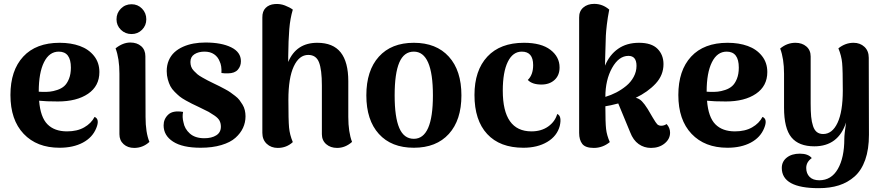

<svg xmlns="http://www.w3.org/2000/svg" viewBox="-20 -753 4584 997"><path d="M289.1 14.2Q171.4 14.2 102.8 -58.1Q34.2 -130.4 34.2 -259.8Q34.2 -387.2 100.6 -459Q167 -530.8 290 -530.8Q348.6 -530.8 394.5 -514.2Q440.4 -497.6 468.3 -462.6Q496.1 -427.7 496.1 -378.9Q496.1 -306.2 437.3 -266.1Q378.4 -226.1 280.8 -226.1Q218.3 -226.1 183.1 -230Q189.9 -144.5 226.3 -107.7Q262.7 -70.8 328.1 -70.8Q380.9 -70.8 417.2 -91.6Q453.6 -112.3 471.2 -146Q499 -134.3 480 -87.9Q460.4 -39.1 410.4 -12.5Q360.4 14.2 289.1 14.2ZM181.2 -276.9Q187 -275.9 200.2 -275.9Q221.7 -275.4 238.8 -277.1Q255.9 -278.8 277.3 -285.9Q298.8 -293 313.5 -305.9Q328.1 -318.8 338.1 -343.5Q348.1 -368.2 348.1 -401.9Q348.1 -484.9 285.2 -484.9Q235.8 -484.9 208.5 -429.9Q181.2 -375 181.2 -277.8Z M663.1 -576.2Q630.4 -576.2 607.7 -598.4Q585 -620.6 585 -652.8Q585 -685.5 607.7 -708.3Q630.4 -731 663.1 -731Q695.3 -731 717.5 -708.3Q739.7 -685.5 739.7 -652.8Q739.7 -620.6 717.5 -598.4Q695.3 -576.2 663.1 -576.2ZM580.1 -502Q618.2 -532.2 656.7 -532.2Q691.4 -532.2 713.1 -513.2Q734.9 -494.1 734.9 -460.9L735.8 -146Q735.8 -64.9 755.9 -16.1Q721.7 15.1 676.8 15.1Q643.6 15.1 621.8 -4.4Q600.1 -23.9 600.1 -56.2V-371.1Q600.1 -449.2 580.1 -502Z M1022 14.2Q927.7 14.2 878.7 -17.6Q829.6 -49.3 829.6 -102.1Q829.6 -135.3 853.8 -158Q877.9 -180.7 930.7 -171.9Q925.3 -145.5 932.6 -118.2Q938.5 -84 965.8 -59.6Q993.2 -35.2 1041 -35.2Q1079.1 -35.2 1103 -50.3Q1127 -65.4 1127 -95.2Q1127 -112.3 1120.1 -126Q1113.3 -139.6 1093.5 -153.1Q1073.7 -166.5 1063.5 -172.1Q1053.2 -177.7 1021.5 -192.9Q1014.2 -196.3 1010.7 -198.2Q987.8 -209 976.8 -214.4Q965.8 -219.7 944.8 -231.4Q923.8 -243.2 912.8 -252.2Q901.9 -261.2 887 -276.1Q872.1 -291 864.5 -305.9Q856.9 -320.8 851.3 -341.1Q845.7 -361.3 845.7 -383.8Q845.7 -414.6 856.4 -439.5Q867.2 -464.4 885.7 -481.4Q904.3 -498.5 929.9 -510Q955.6 -521.5 984.9 -526.9Q1014.2 -532.2 1046.9 -532.2Q1129.9 -532.2 1180.4 -507.3Q1231 -482.4 1231 -435.1Q1231 -409.2 1214.8 -390.9Q1198.7 -372.6 1164.6 -372.1Q1147.9 -371.1 1129.9 -374Q1131.8 -412.1 1120.6 -434.1Q1111.8 -457.5 1091.8 -471.2Q1071.8 -484.9 1042 -484.9Q1010.7 -484.9 989.7 -471.4Q968.8 -458 968.8 -431.2Q968.8 -418.5 972.7 -407Q976.6 -395.5 986.8 -385Q997.1 -374.5 1005.1 -367.4Q1013.2 -360.4 1031.2 -350.3Q1049.3 -340.3 1058.3 -335.4Q1067.4 -330.6 1089.8 -319.8Q1109.4 -310.5 1119.4 -305.4Q1129.4 -300.3 1147.7 -290.5Q1166 -280.8 1176.3 -273.4Q1186.5 -266.1 1200.9 -255.1Q1215.3 -244.1 1223.4 -233.4Q1231.4 -222.7 1239.5 -209.5Q1247.6 -196.3 1251.2 -180.9Q1254.9 -165.5 1254.9 -148.9Q1254.9 -117.2 1241.9 -89.1Q1229 -61 1202.6 -37.4Q1176.3 -13.7 1129.6 0.2Q1083 14.2 1022 14.2Z M1422.4 15.1Q1387.7 15.1 1365 -6.3Q1342.3 -27.8 1342.3 -63V-662.1Q1341.8 -694.3 1359.4 -711.9Q1377 -729.5 1406.2 -731.9Q1434.1 -734.4 1459.5 -724.6Q1484.9 -714.8 1500.5 -703.1Q1486.8 -657.7 1482.2 -601.6Q1477.5 -545.4 1476.6 -458V-431.2Q1518.6 -530.8 1627.4 -530.8Q1709.5 -530.8 1749 -481Q1788.6 -431.2 1788.6 -331.1V-146Q1788.6 -66.4 1808.1 -16.1Q1772.9 15.1 1730.5 15.1Q1696.3 15.1 1673.8 -4.4Q1651.4 -23.9 1651.4 -56.2V-309.1Q1651.4 -391.1 1636.5 -429.4Q1621.6 -467.8 1580.6 -467.8Q1533.2 -467.8 1505.4 -408Q1477.5 -348.1 1477.5 -234.9Q1477.5 -128.4 1481 -90.8Q1484.4 -53.2 1500.5 -15.1Q1467.8 15.1 1422.4 15.1Z M1882.3 -257.8Q1882.3 -386.7 1947.3 -458.7Q2012.2 -530.8 2128.9 -530.8Q2245.6 -530.8 2310.8 -458.7Q2376 -386.7 2376 -257.8Q2376 -129.4 2310.8 -57.6Q2245.6 14.2 2128.9 14.2Q2012.2 14.2 1947.3 -57.6Q1882.3 -129.4 1882.3 -257.8ZM2029.3 -257.8Q2029.3 -144 2053.5 -88.1Q2077.6 -32.2 2128.9 -32.2Q2228 -32.2 2228 -257.8Q2228 -484.9 2128.9 -484.9Q2077.6 -484.9 2053.5 -428.5Q2029.3 -372.1 2029.3 -257.8Z M2697.8 14.2Q2575.7 14.2 2509.8 -57.1Q2443.8 -128.4 2443.8 -259.8Q2443.8 -387.2 2510.7 -459Q2577.6 -530.8 2700.7 -530.8Q2790.5 -530.8 2838.1 -494.4Q2885.7 -458 2885.7 -402.8Q2885.7 -361.8 2859.6 -337.9Q2833.5 -314 2791.5 -314Q2743.2 -314 2720.7 -337.9Q2748.5 -364.3 2748.5 -415Q2748.5 -484.9 2689.5 -484.9Q2642.6 -484.9 2616.7 -431.6Q2590.8 -378.4 2590.8 -282.2Q2590.8 -70.8 2739.7 -70.8Q2791 -70.8 2826.7 -96.2Q2862.3 -121.6 2873.5 -161.1Q2898.4 -150.9 2886.7 -99.1Q2872.6 -46.4 2821.8 -16.1Q2771 14.2 2697.8 14.2Z M3063.5 15.1Q3020 15.1 3003.7 -5.6Q2987.3 -26.4 2987.3 -63V-662.1Q2986.8 -694.8 3008.8 -713.9Q3030.8 -732.9 3065.4 -732.9Q3109.4 -732.9 3143.6 -703.1Q3135.3 -660.6 3131.1 -624.5Q3127 -588.4 3126 -568.1Q3125 -547.9 3124.3 -512.5Q3123.5 -477.1 3122.6 -456.1L3121.6 -412.1Q3145 -468.3 3189.5 -499.5Q3233.9 -530.8 3298.3 -530.8Q3363.3 -530.8 3394.3 -499.5Q3425.3 -468.3 3425.3 -419.9Q3425.3 -362.8 3384.8 -319.1Q3344.2 -275.4 3281.2 -245.1Q3298.8 -241.7 3313 -227.3Q3327.1 -212.9 3343.3 -187L3369.1 -143.1Q3386.7 -113.3 3393.1 -107.4Q3401.4 -100.1 3413.6 -100.1Q3428.7 -100.1 3441.4 -108.9Q3459.5 -89.4 3459.5 -64Q3459.5 -31.2 3431.2 -8.1Q3402.8 15.1 3360.4 15.1Q3324.7 15.1 3296.4 -4.9Q3268.1 -24.9 3252.4 -65.9L3190.4 -215.8Q3147.9 -204.6 3123.5 -201.2Q3123.5 -115.7 3127.2 -83.3Q3130.9 -50.8 3146.5 -15.1Q3109.4 15.1 3063.5 15.1ZM3123.5 -250Q3152.8 -258.8 3180.2 -272.9Q3207.5 -287.1 3231.7 -306.9Q3255.9 -326.7 3270.5 -353.8Q3285.2 -380.9 3285.2 -411.1Q3285.2 -462.9 3243.2 -462.9Q3193.4 -462.9 3158.4 -400.4Q3123.5 -337.9 3123.5 -250Z M3757.3 14.2Q3639.6 14.2 3571 -58.1Q3502.4 -130.4 3502.4 -259.8Q3502.4 -387.2 3568.8 -459Q3635.3 -530.8 3758.3 -530.8Q3816.9 -530.8 3862.8 -514.2Q3908.7 -497.6 3936.5 -462.6Q3964.4 -427.7 3964.4 -378.9Q3964.4 -306.2 3905.5 -266.1Q3846.7 -226.1 3749 -226.1Q3686.5 -226.1 3651.4 -230Q3658.2 -144.5 3694.6 -107.7Q3731 -70.8 3796.4 -70.8Q3849.1 -70.8 3885.5 -91.6Q3921.9 -112.3 3939.5 -146Q3967.3 -134.3 3948.2 -87.9Q3928.7 -39.1 3878.7 -12.5Q3828.6 14.2 3757.3 14.2ZM3649.4 -276.9Q3655.3 -275.9 3668.5 -275.9Q3689.9 -275.4 3707 -277.1Q3724.1 -278.8 3745.6 -285.9Q3767.1 -293 3781.7 -305.9Q3796.4 -318.8 3806.4 -343.5Q3816.4 -368.2 3816.4 -401.9Q3816.4 -484.9 3753.4 -484.9Q3704.1 -484.9 3676.8 -429.9Q3649.4 -375 3649.4 -277.8Z M4231.4 224.1Q4039.6 224.1 4039.6 119.1Q4039.6 85.9 4065.4 65.4Q4091.3 44.9 4133.3 44.9Q4176.8 44.9 4195.3 67.9Q4166.5 88.4 4166.5 119.1Q4166.5 147.5 4183.8 165.3Q4201.2 183.1 4234.4 183.1Q4296.9 183.1 4330.6 124.5Q4364.3 65.9 4364.3 -32.2Q4364.3 -56.2 4373.5 -117.2Q4333 6.8 4208.5 6.8Q4127.9 6.8 4089.6 -39.8Q4051.3 -86.4 4051.3 -193.8V-370.1Q4051.3 -448.2 4031.2 -501Q4066.9 -530.8 4110.4 -530.8Q4145 -530.8 4167.2 -511.7Q4189.5 -492.7 4189.5 -460V-215.8Q4189.5 -174.8 4192.1 -147.2Q4194.8 -119.6 4201.9 -98.4Q4209 -77.1 4221.9 -67.1Q4234.9 -57.1 4254.4 -57.1Q4301.8 -57.1 4329.1 -115.2Q4356.4 -173.3 4356.4 -283.2Q4356.4 -388.7 4353 -425.8Q4349.6 -462.9 4333.5 -502Q4369.6 -530.8 4412.1 -530.8Q4446.3 -530.8 4468.8 -509.8Q4491.2 -488.8 4491.2 -453.1L4492.2 -53.2Q4492.2 22 4472.9 76.7Q4453.6 131.3 4418 163.1Q4382.3 194.8 4336.2 209.5Q4290 224.1 4231.4 224.1Z"/></svg>

Font: Arima
Style: Bold
Weight: 700
Designer: Joana Correia and Natanael Gama
Foundry: NDISCOVER
Version: Version 1.100;Glyphs 3.1.2 (3151)